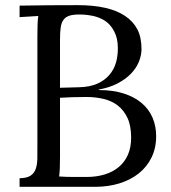

<svg xmlns="http://www.w3.org/2000/svg" viewBox="-20 -722 662 742"><path d="M124.5 -581.1Q124.5 -608.4 125.2 -627.9Q126 -647.5 127.9 -660.2L55.7 -655.8V-700.2Q110.8 -701.2 166 -701.7Q221.2 -702.1 281.7 -702.1Q339.8 -702.1 385.7 -691.9Q431.6 -681.6 463.1 -660.6Q494.6 -639.6 510.7 -608.9Q526.9 -578.1 526.9 -530.8Q526.4 -506.3 516.1 -481.9Q505.9 -457.5 485.4 -436.5Q464.8 -415.5 433.8 -399.4Q402.8 -383.3 361.8 -376V-374Q417 -374 458.5 -360.6Q500 -347.2 527.8 -323.5Q555.7 -299.8 569.6 -267.1Q583.5 -234.4 583.5 -195.8Q583.5 -149.9 565.7 -113.5Q547.9 -77.1 516.4 -52Q484.9 -26.9 441.7 -13.4Q398.4 0 347.7 0H55.7V-33.2Q84 -33.7 98.1 -43.2Q112.3 -52.7 118.2 -69.6Q124 -86.4 124.3 -109.6Q124.5 -132.8 124.5 -161.1ZM286.6 -666Q262.2 -666 247.6 -661.1Q232.9 -656.2 224.9 -644.8Q216.8 -633.3 214.4 -614.7Q211.9 -596.2 211.9 -568.8V-382.8L284.7 -384.8Q327.6 -385.7 356.7 -398.9Q385.7 -412.1 403.3 -433.3Q420.9 -454.6 428.2 -480Q435.5 -505.4 435.5 -536.1Q435.5 -574.2 420.9 -601.6Q406.2 -628.9 384.8 -642.3Q363.3 -655.8 337.4 -660.9Q311.5 -666 286.6 -666ZM208.5 -40Q220.2 -39.1 236.3 -38.6Q252.4 -38.1 268.3 -38.1Q284.2 -38.1 296.9 -38.1Q309.6 -38.1 314.5 -38.1Q353 -38.1 384.8 -47.9Q416.5 -57.6 439.2 -76.7Q461.9 -95.7 474.4 -124Q486.8 -152.3 486.8 -189.9Q486.8 -235.8 472.7 -266.1Q458.5 -296.4 434.8 -314.5Q411.1 -332.5 379.9 -339.8Q348.6 -347.2 314.5 -347.2Q284.7 -347.2 260.3 -346.4Q235.8 -345.7 211.9 -344.2V-118.2Q211.9 -90.8 211.2 -71.8Q210.4 -52.7 208.5 -40Z"/></svg>

Font: Lora
Style: Regular
Weight: 400
Designer: Olga Karpushina, Alexei Vanyashin
Foundry: Cyreal (www.cyreal.org, a@cyreal.org)
Version: Version 1.014